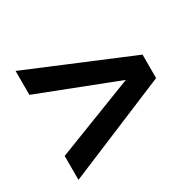

<svg xmlns="http://www.w3.org/2000/svg" viewBox="-114 -735 768 751"><g transform="rotate(-30 270.0 -360.0)"><path d="M501 -307V-413L39 -606V-498L395 -360L39 -222V-114Z"/></g></svg>

Font: Aspekta 500
Style: Regular
Weight: 500
Designer: Ivo Dolenc
Version: Version 2.100